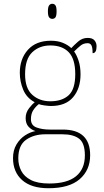

<svg xmlns="http://www.w3.org/2000/svg" viewBox="-20 -758 550 1018"><path d="M237 240Q146 240 97.5 197Q49 154 49 80Q49 39 67 8.5Q85 -22 112.5 -40Q140 -58 168 -63Q146 -70 131 -86.5Q116 -103 116 -132Q116 -161 134 -184Q152 -207 164 -216Q121 -239 103 -282.5Q85 -326 85 -372Q85 -446 128 -494Q171 -542 250 -542Q286 -542 313 -531Q340 -520 358 -503Q372 -518 394 -537.5Q416 -557 445 -557Q470 -557 481 -544Q492 -531 492 -513Q492 -476 471 -476Q471 -505 465 -517Q459 -529 445 -529Q423 -529 407.5 -516.5Q392 -504 373 -485Q387 -466 397 -435Q407 -404 407 -364Q407 -289 367.5 -242.5Q328 -196 250 -196Q238 -196 216 -199Q194 -202 186 -206Q169 -193 156.5 -174Q144 -155 144 -126Q144 -93 174 -82Q204 -71 244 -71H313Q458 -71 458 65Q458 144 402.5 192Q347 240 237 240ZM247 -221Q309 -221 344 -253Q379 -285 379 -365Q379 -445 344.5 -481Q310 -517 247 -517Q189 -517 151 -481Q113 -445 113 -364Q113 -290 151 -255.5Q189 -221 247 -221ZM241 215Q336 215 383 176.5Q430 138 430 66Q430 1 399.5 -22.5Q369 -46 311 -46H220Q160 -46 118.5 -17Q77 12 77 82Q77 117 92.5 147.5Q108 178 144 196.5Q180 215 241 215ZM257 -658Q247 -658 240.5 -666Q234 -674 234 -698Q234 -721 240.5 -729.5Q247 -738 257 -738Q268 -738 274 -729.5Q280 -721 280 -698Q280 -674 274 -666Q268 -658 257 -658Z"/></svg>

Font: Noto Serif Tamil Thin
Style: Italic
Weight: 100
Italic angle: -12°
Designer: Indian Type Foundry, Tom Grace, and the Monotype Design Team
Foundry: Monotype Imaging Inc.
Version: Version 2.003; ttfautohint (v1.8.4.7-5d5b)